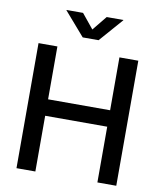

<svg xmlns="http://www.w3.org/2000/svg" viewBox="-99 -1021 925 1100"><g transform="rotate(10 363.0 -471.0)"><path d="M72.8 0V-727.5H182.6V-419.9H543.5V-727.5H653.3V0H543.5V-324.2H182.6V0ZM293.9 -942.4 362.8 -857.9 431.6 -942.4H528.3V-940.4L408.7 -803.7H316.4L197.8 -940.4V-942.4Z"/></g></svg>

Font: Inter 24pt Medium
Style: Regular
Weight: 500
Designer: Rasmus Andersson
Foundry: rsms
Version: Version 4.001;git-66647c0bb